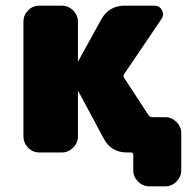

<svg xmlns="http://www.w3.org/2000/svg" viewBox="-20 -540 685 680"><path d="M565 -125Q588 -125 605 -108Q622 -91 622 -68V63Q622 86 605 103Q588 120 565 120H509Q486 120 469 103Q452 86 452 63V8Q452 0 443 0H430Q373 0 347 -50L258 -216Q257 -217 256 -217V-216V-57Q256 -34 239 -17Q222 0 199 0H119Q96 0 79.5 -17Q63 -34 63 -57V-463Q63 -486 79.5 -503Q96 -520 119 -520H199Q222 -520 239 -503Q256 -486 256 -463V-325V-324L258 -325L338 -470Q365 -520 422 -520H527Q545 -520 553.5 -504Q562 -488 552 -473L420 -278Q415 -271 420 -264L506 -132Q511 -125 519 -125Z"/></svg>

Font: Rounded Mplus 1c Black
Style: Regular
Weight: 900
Version: Version 1.059.20150529